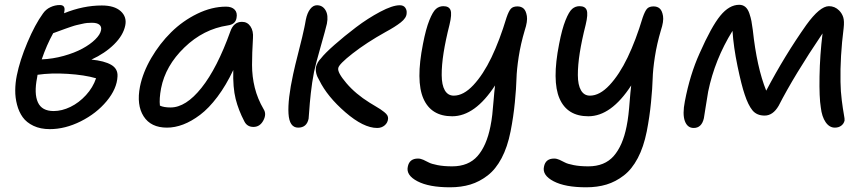

<svg xmlns="http://www.w3.org/2000/svg" viewBox="-20 -528 3654 809"><path d="M189.9 16.1Q150.4 16.1 121.1 2.2Q91.8 -11.7 75.7 -34.2Q59.6 -56.6 51.8 -86.7Q43.9 -116.7 44.2 -147.5Q44.4 -178.2 50.8 -210Q63.5 -273.4 95.5 -349.1Q127.4 -424.8 161.1 -471.2Q173.3 -488.8 192.6 -497.8Q211.9 -506.8 231.9 -506.8Q256.8 -506.8 251 -479Q251 -478 250.5 -475.6Q250 -473.1 250 -472.2Q330.6 -504.9 409.2 -504.9Q461.9 -504.9 488.5 -481Q515.1 -457 507.8 -420.9Q499.5 -379.4 460.9 -341.3Q422.4 -303.2 365.2 -276.9Q419.9 -271.5 448.5 -254.9Q477.1 -238.3 475.1 -206.1Q472.7 -153.8 429.4 -101.8Q386.2 -49.8 320.3 -16.8Q254.4 16.1 189.9 16.1ZM367.2 -432.1Q356.9 -432.1 346.9 -431.2Q336.9 -430.2 323.7 -427Q310.5 -423.8 303.2 -422.4Q295.9 -420.9 278.6 -415Q261.2 -409.2 256.1 -407.2Q251 -405.3 229.5 -397.5Q208 -389.6 204.1 -388.2Q176.3 -337.9 155.8 -277.8Q203.1 -279.8 248.5 -292.5Q293.9 -305.2 326.9 -323Q359.9 -340.8 381.1 -361.6Q402.3 -382.3 405.8 -400.9Q408.7 -415.5 398.9 -423.8Q389.2 -432.1 367.2 -432.1ZM136.2 -200.2Q123 -133.8 139.6 -96.9Q156.2 -60.1 206.1 -60.1Q240.7 -60.1 276.9 -77.6Q313 -95.2 342.3 -127.2Q371.6 -159.2 384.8 -198.2Q335.9 -212.4 265.1 -216.8Q194.3 -221.2 138.2 -212.9Q137.7 -210.9 137.2 -206.5Q136.7 -202.1 136.2 -200.2Z M683.6 9.8Q615.7 9.8 585.2 -37.8Q554.7 -85.4 569.8 -163.1Q582 -223.1 617.4 -283.7Q652.8 -344.2 701.2 -392.1Q749.5 -439.9 811 -470Q872.6 -500 932.6 -500Q956.5 -500 968.8 -487.3Q981 -474.6 976.6 -452.1Q972.2 -425.3 939.9 -420.9Q836.9 -405.3 757.1 -328.1Q677.2 -251 658.7 -155.8Q650.4 -111.3 653.8 -83Q669.9 -75.2 698.7 -75.2Q763.2 -75.2 829.1 -158Q895 -240.7 950.7 -396Q964.8 -436 999.5 -436Q1022.5 -436 1035.4 -416.7Q1048.3 -397.5 1045.9 -367.2Q1042 -303.2 1042 -254.2Q1042 -205.1 1053.5 -158.7Q1064.9 -112.3 1090.8 -67.9Q1104 -47.4 1089.6 -20.3Q1075.2 6.8 1047.9 6.8Q1021.5 6.8 1009.8 -16.1Q984.9 -63.5 972.9 -111.1Q960.9 -158.7 962.9 -232.9Q932.6 -168.5 896.2 -120.1Q859.9 -71.8 823.2 -44.2Q786.6 -16.6 751.7 -3.4Q716.8 9.8 683.6 9.8Z M1569.3 11.2Q1511.7 11.2 1435.3 -54.9Q1358.9 -121.1 1325.2 -189.9Q1307.1 -219.2 1311.5 -246.1Q1316.9 -266.6 1332.5 -282.2Q1348.1 -302.7 1389.4 -339.1Q1430.7 -375.5 1480.2 -413.1Q1529.8 -450.7 1581.8 -478.3Q1633.8 -505.9 1664.6 -505.9Q1680.2 -505.9 1687.5 -495.6Q1694.8 -485.4 1693.4 -472.2Q1692.9 -452.6 1668.7 -433.6Q1644.5 -414.6 1604.5 -393.1Q1523.9 -348.1 1465.8 -302.7Q1407.7 -257.3 1405.3 -241.2Q1400.9 -223.1 1439.5 -177.7Q1478 -132.3 1537.6 -95.2Q1544.4 -90.8 1559.8 -81.8Q1575.2 -72.8 1582.5 -67.9Q1589.8 -63 1599.1 -55.7Q1608.4 -48.3 1612.1 -41.7Q1615.7 -35.2 1615.2 -27.8Q1613.8 -10.7 1600.8 0.2Q1587.9 11.2 1569.3 11.2ZM1236.3 9.8Q1199.2 9.8 1195.6 -49.3Q1191.9 -108.4 1215.3 -215.8Q1221.7 -246.6 1238.8 -313.2Q1255.9 -379.9 1262.2 -411.1Q1263.2 -416 1265.4 -427Q1267.6 -438 1268.6 -444.8Q1274.4 -473.6 1286.9 -489.7Q1299.3 -505.9 1315.4 -505.9Q1339.4 -505.9 1351.8 -484.6Q1364.3 -463.4 1357.4 -428.2Q1352.1 -404.8 1330.8 -330.3Q1309.6 -255.9 1303.2 -225.1Q1294.4 -179.7 1289.6 -135Q1284.7 -90.3 1283 -62Q1281.2 -33.7 1280.3 -27.8Q1272.5 9.8 1236.3 9.8Z M1876 261.2Q1787.6 261.2 1739 235.8Q1690.4 210.4 1698.2 174.8Q1704.6 140.1 1741.2 140.1Q1752 140.1 1763.7 145.3Q1775.4 150.4 1786.4 156.5Q1797.4 162.6 1823.5 167.7Q1849.6 172.9 1885.3 172.9Q1954.1 172.9 1992.2 129.4Q2030.3 85.9 2046.4 4.9Q2051.3 -19 2054.2 -44.4Q2057.1 -69.8 2059.8 -105Q2062.5 -140.1 2065.9 -168Q1981.4 -38.1 1885.3 -38.1Q1796.4 -38.1 1763.9 -112.8Q1731.4 -187.5 1762.2 -342.8Q1774.4 -406.2 1789.1 -442.6Q1803.7 -479 1817.1 -490.5Q1830.6 -502 1848.1 -502Q1872.1 -502 1878.4 -485.1Q1884.8 -468.3 1874 -423.8Q1857.4 -358.4 1849.1 -305.7Q1840.8 -252.9 1841.1 -211.4Q1841.3 -169.9 1854.2 -147.5Q1867.2 -125 1892.1 -125Q1933.1 -125 1974.6 -169.4Q2016.1 -213.9 2050.8 -286.1Q2085.4 -358.4 2114.3 -454.1Q2124 -482.4 2133.1 -491.7Q2142.1 -501 2160.2 -501Q2176.3 -501 2186.3 -491.9Q2196.3 -482.9 2200 -460.4Q2203.6 -438 2190.9 -399.9Q2173.8 -342.3 2165.5 -288.3Q2157.2 -234.4 2156.2 -196Q2155.3 -157.7 2149.4 -97.2Q2143.6 -36.6 2131.3 25.9Q2118.2 91.8 2093.5 138.4Q2068.8 185.1 2034.7 211.4Q2000.5 237.8 1961.9 249.5Q1923.3 261.2 1876 261.2Z M2449.7 261.2Q2361.3 261.2 2312.7 235.8Q2264.2 210.4 2272 174.8Q2278.3 140.1 2314.9 140.1Q2325.7 140.1 2337.4 145.3Q2349.1 150.4 2360.1 156.5Q2371.1 162.6 2397.2 167.7Q2423.3 172.9 2459 172.9Q2527.8 172.9 2565.9 129.4Q2604 85.9 2620.1 4.9Q2625 -19 2627.9 -44.4Q2630.9 -69.8 2633.5 -105Q2636.2 -140.1 2639.6 -168Q2555.2 -38.1 2459 -38.1Q2370.1 -38.1 2337.6 -112.8Q2305.2 -187.5 2335.9 -342.8Q2348.1 -406.2 2362.8 -442.6Q2377.4 -479 2390.9 -490.5Q2404.3 -502 2421.9 -502Q2445.8 -502 2452.1 -485.1Q2458.5 -468.3 2447.8 -423.8Q2431.2 -358.4 2422.9 -305.7Q2414.6 -252.9 2414.8 -211.4Q2415 -169.9 2428 -147.5Q2440.9 -125 2465.8 -125Q2506.8 -125 2548.3 -169.4Q2589.8 -213.9 2624.5 -286.1Q2659.2 -358.4 2688 -454.1Q2697.8 -482.4 2706.8 -491.7Q2715.8 -501 2733.9 -501Q2750 -501 2760 -491.9Q2770 -482.9 2773.7 -460.4Q2777.3 -438 2764.6 -399.9Q2747.6 -342.3 2739.3 -288.3Q2731 -234.4 2730 -196Q2729 -157.7 2723.1 -97.2Q2717.3 -36.6 2705.1 25.9Q2691.9 91.8 2667.2 138.4Q2642.6 185.1 2608.4 211.4Q2574.2 237.8 2535.6 249.5Q2497.1 261.2 2449.7 261.2Z M2902.8 11.2Q2876.5 11.2 2865.7 -17.8Q2855 -46.9 2865.7 -101.1Q2887.2 -213.9 2927.7 -303.2Q2977.5 -416 3015.1 -461.9Q3052.7 -507.8 3094.7 -507.8Q3109.9 -507.8 3120.6 -498.8Q3131.3 -489.7 3137.5 -471.4Q3143.6 -453.1 3146.2 -439.2Q3148.9 -425.3 3151.9 -401.9Q3168.9 -243.7 3208.5 -146Q3286.6 -294.4 3377.4 -422.9Q3434.6 -502 3472.7 -502Q3497.6 -502 3515.6 -483.9Q3527.8 -471.7 3533 -455.3Q3538.1 -439 3534.7 -409.2Q3519.5 -289.6 3521.5 -183.1Q3522 -143.1 3526.9 -105.2Q3531.7 -67.4 3535.6 -46.6Q3539.6 -25.9 3538.6 -20Q3535.6 -6.8 3524.7 1.5Q3513.7 9.8 3497.6 9.8Q3474.6 9.8 3458.7 -13.4Q3442.9 -36.6 3438.5 -75.2Q3431.6 -116.2 3433.1 -205.8Q3434.6 -295.4 3445.8 -387.2Q3326.2 -210 3260.7 -82Q3236.8 -41 3201.7 -41Q3168.5 -41 3150.4 -63.2Q3132.3 -85.4 3117.7 -129.9Q3104.5 -168 3087.6 -249Q3070.8 -330.1 3066.4 -397.9Q2991.7 -277.3 2963.9 -142.1Q2958.5 -112.8 2952.9 -74.5Q2947.3 -36.1 2945.8 -29.8Q2936.5 11.2 2902.8 11.2Z"/></svg>

Font: Shantell Sans Normal
Style: Italic
Weight: 400
Italic angle: -11.31°
Designer: Stephen Nixon, Anya Danilova, Shantell Martin
Foundry: Arrow Type
Version: Version 1.006;[559af2be0]